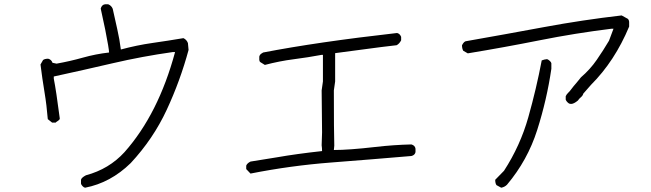

<svg xmlns="http://www.w3.org/2000/svg" viewBox="-20 -803 3040 896"><path d="M377 73Q371 72 365 65.5Q359 59 358 54V36Q360 26 381 15Q489 -14 561 -93Q719 -271 797 -560H786Q644 -540 506.5 -508Q369 -476 231 -446V-436Q242 -381 259 -250Q259 -245 252.5 -240.5Q246 -236 243 -234Q240 -232 240 -231H223L203 -247Q198 -311 187.5 -374Q177 -437 169 -502L181 -523Q189 -529 205 -529Q220 -525 225 -510L244 -506Q306 -517 366.5 -534Q427 -551 489 -558Q489 -574 471 -665Q460 -713 450 -763Q455 -781 470 -783H485Q500 -777 506 -762Q516 -716 527 -668Q538 -620 544 -572Q618 -592 691.5 -602.5Q765 -613 836 -625Q851 -618 857 -602L860 -570Q821 -426 758 -290.5Q695 -155 590 -42Q496 50 377 73Z M1149 7 1129 -14V-30Q1133 -41 1149 -49L1273 -69Q1364 -85 1483 -98Q1483 -112 1481 -125L1483 -185L1481 -381L1487 -423V-547H1481Q1417 -535 1350.5 -526.5Q1284 -518 1216 -500L1195 -513Q1190 -517 1190 -524V-539Q1191 -545 1197 -551L1208 -558Q1461 -607 1833 -649Q1846 -646 1852 -631V-615Q1844 -599 1831 -592Q1760 -584 1687.5 -574Q1615 -564 1544 -555V-423L1538 -381Q1538 -188 1540 -123L1538 -103Q1608 -103 1730 -117Q1816 -127 1900 -129Q1917 -124 1919 -109V-93Q1916 -79 1900 -75Q1712 -59 1524 -44.5Q1336 -30 1149 7Z M2645 -318Q2642 -318 2638 -319Q2634 -320 2628 -326Q2622 -332 2620 -338V-354Q2624 -363 2631.5 -370Q2639 -377 2645 -385.5Q2651 -394 2657 -401Q2663 -408 2669 -415Q2675 -422 2680.5 -429Q2686 -436 2691 -442Q2734 -479 2765 -524Q2796 -569 2822 -613L2843 -669H2834Q2664 -648 2498.5 -615Q2333 -582 2163 -554L2142 -566Q2136 -576 2136 -592Q2146 -611 2156 -611Q2338 -643 2518.5 -676.5Q2699 -710 2881 -731L2910 -715Q2916 -709 2916 -699V-679Q2849 -518 2738 -407L2702 -366Q2700 -357 2691 -349.5Q2682 -342 2677 -334Q2658 -318 2645 -318ZM2319 73 2297 61Q2291 53 2291 36L2332 -6Q2408 -123 2445.5 -256Q2483 -389 2508 -521Q2520 -526 2533 -527Q2539 -525 2545.5 -519Q2552 -513 2553 -508V-482Q2532 -338 2487 -196.5Q2442 -55 2346 59Q2335 70 2319 73Z"/></svg>

Font: Yozai
Style: Regular
Weight: 400
Designer: LXGW / Y.OzVox
Foundry: LXGW / Y.OzVox
Version: Version 0.861;October 22, 2024